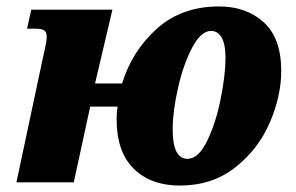

<svg xmlns="http://www.w3.org/2000/svg" viewBox="-20 -566 919 596"><path d="M342 -195Q342 -217 345 -235H260L209 0H31L112 -381Q114 -391 119.5 -415Q125 -439 125 -452Q125 -466 117.5 -471.5Q110 -477 88 -477H64L77 -536H329L275 -307H359Q390 -408 467 -477Q544 -546 660 -546Q745 -546 799 -496.5Q853 -447 853 -346Q853 -268 817.5 -185.5Q782 -103 710.5 -46.5Q639 10 538 10Q448 10 395 -42.5Q342 -95 342 -195ZM680 -386Q680 -429 668 -449.5Q656 -470 635 -470Q604 -470 576.5 -418Q549 -366 532.5 -292.5Q516 -219 516 -164Q516 -73 562 -73Q596 -73 623 -128.5Q650 -184 665 -259Q680 -334 680 -386Z"/></svg>

Font: Noto Serif NarrowBlack
Style: Italic
Weight: 900
Width: 4
Italic angle: -12°
Designer: Monotype Design Team
Foundry: Monotype Imaging Inc.
Version: Version 1.001